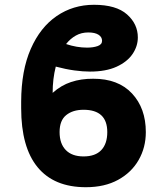

<svg xmlns="http://www.w3.org/2000/svg" viewBox="-20 -780 704 810"><path d="M373 -447.8Q478.5 -448.2 536.9 -385.7Q595.2 -323.2 595.2 -222.7Q595.2 -157.7 564.9 -105Q534.7 -52.2 478 -21.2Q421.4 9.8 342.3 9.8Q208 9.8 138.7 -74.5Q69.3 -158.7 69.3 -323.7V-351.6Q69.8 -482.9 109.9 -574Q149.9 -665 219.2 -712.4Q288.6 -759.8 376.5 -759.8Q470.2 -759.8 515.9 -719.2Q561.5 -678.7 561.5 -622.1Q561.5 -585 539.1 -552Q516.6 -519 471.7 -498.5Q426.8 -478 359.4 -478Q329.6 -478 293.7 -482.9Q257.8 -487.8 215.3 -499Q202.1 -447.3 202.1 -388.2Q237.3 -419.9 280 -434.1Q322.8 -448.2 373 -447.8ZM332.5 -316.9Q287.1 -316.9 259.3 -294.4Q231.4 -272 231.4 -222.7Q231.4 -173.8 257.6 -147Q283.7 -120.1 332.5 -120.1Q382.3 -120.1 407.5 -147Q432.6 -173.8 432.6 -222.7Q432.6 -316.9 332.5 -316.9ZM258.8 -594.2Q303.7 -579.1 347.2 -579.1Q373.5 -579.1 392.1 -585.7Q410.6 -592.3 410.6 -607.9Q410.6 -624 395.5 -633.5Q380.4 -643.1 352.5 -643.1Q323.2 -643.1 299.8 -629.9Q276.4 -616.7 258.8 -594.2Z"/></svg>

Font: Inter Display ExtraBold
Style: Regular
Weight: 800
Designer: Rasmus Andersson
Foundry: rsms
Version: Version 4.000;git-a52131595